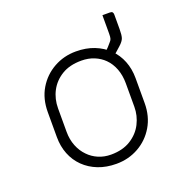

<svg xmlns="http://www.w3.org/2000/svg" viewBox="-120 -758 841 877"><g transform="rotate(-20 300.0 -320.0)"><path d="M300 -536Q349 -536 388.5 -520.5Q428 -505 456.5 -477Q485 -449 500 -411Q515 -373 515 -328V-207Q515 -143 486 -94Q457 -45 408 -17.5Q359 10 300 10Q251 10 211.5 -5.5Q172 -21 143.5 -49Q115 -77 100 -115Q85 -153 85 -198V-319Q85 -384 114 -432.5Q143 -481 192 -508.5Q241 -536 300 -536ZM309 -488Q252 -488 213.5 -464.5Q175 -441 155 -403Q135 -365 135 -319V-205Q135 -168 147.5 -136.5Q160 -105 182 -83Q202 -62 230 -50Q258 -38 291 -38Q348 -38 387 -62.5Q426 -87 445.5 -125.5Q465 -164 465 -207V-321Q465 -360 453 -391.5Q441 -423 419 -445Q399 -465 371 -476.5Q343 -488 309 -488ZM471 -650Q479 -650 485.5 -650Q492 -650 497 -650Q502 -650 507 -650Q516 -650 519.5 -646Q523 -642 523 -634Q523 -628 523 -607Q523 -586 523 -564Q523 -535 518.5 -521Q514 -507 495 -490Q486 -482 476 -473Q466 -464 455.5 -455Q445 -446 434 -436Q434 -443 434 -449.5Q434 -456 434 -462.5Q434 -469 434 -477Q434 -485 434 -494Q439 -499 444.5 -504.5Q450 -510 458 -520Q466 -528 468.5 -535.5Q471 -543 471 -560Q471 -576 471 -602.5Q471 -629 471 -650Z"/></g></svg>

Font: Recursive Monospace Light
Style: Regular
Weight: 300
Version: Version 1.047